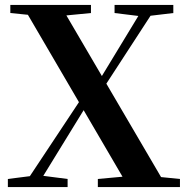

<svg xmlns="http://www.w3.org/2000/svg" viewBox="-20 -761 766 781"><path d="M12 0V-33L122 -47H146L255 -33V0ZM72 0 334 -395 362 -374H356L340 -345L128 0ZM378 0V-33L531 -47H572L712 -33V0ZM392 -389 362 -405H368L383 -433L570 -741H621ZM503 0 70 -741H225L659 0ZM22 -708V-741H350V-708L206 -694H162ZM446 -708V-741H685V-708L576 -695H552Z"/></svg>

Font: Noto Serif KR ExtraLight
Style: Bold
Weight: 700
Version: Version 2.002-H1;hotconv 1.1.0;makeotfexe 2.6.0